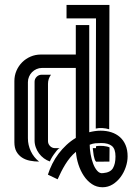

<svg xmlns="http://www.w3.org/2000/svg" viewBox="-20 -664 552 789"><path d="M401.4 105.5Q377 105.5 357.7 92.5Q338.4 79.6 324.5 58.6Q310.5 37.6 302.2 11.7Q293.9 -14.2 292 -40Q279.3 -29.8 268.3 -16.4Q257.3 -2.9 248.3 11.7Q239.3 26.4 231.4 42Q223.6 57.6 216.8 72.8L176.8 53.7Q184.1 30.8 195.1 8.8Q206.1 -13.2 220.7 -32.5Q235.4 -51.8 253.2 -68.4Q271 -85 291.5 -97.2V-384.8H152.3Q140.6 -384.8 130.1 -380.1Q119.6 -375.5 111.8 -367.7Q104 -359.9 99.4 -349.1Q94.7 -338.4 94.7 -326.7V-95.7Q94.7 -67.9 106.7 -42.5Q118.7 -17.1 140.6 0Q121.1 0 102.8 -3.7Q84.5 -7.3 70.3 -16.6Q56.2 -25.9 47.6 -41Q39.1 -56.2 39.1 -79.6V-331.1Q39.1 -353.5 47.6 -373.3Q56.2 -393.1 71 -408Q85.9 -422.9 105.7 -431.4Q125.5 -439.9 147.9 -439.9H291.5V-561H346.7V-120.6Q357.9 -123.5 369.6 -125.2Q381.3 -127 393.6 -127Q417.5 -127 437.7 -120.4Q458 -113.8 472.9 -100.6Q487.8 -87.4 496.1 -67.6Q504.4 -47.9 504.4 -21.5Q504.4 0 496.8 22.5Q489.3 44.9 475.6 63.5Q461.9 82 442.9 93.8Q423.8 105.5 401.4 105.5ZM428.7 -132.8Q416 -136.7 401.1 -137.7Q386.2 -138.7 373.5 -135.7L374.5 -588.4H253.4V-643.6H429.7ZM225.1 -55.2Q220.2 -53.7 213.6 -45.7Q207 -37.6 200.7 -28.6Q194.3 -19.5 189.9 -11.2Q185.5 -2.9 185.1 -0.5Q171.9 -4.9 160.4 -13.4Q148.9 -22 140.4 -33.4Q131.8 -44.9 127 -58.6Q122.1 -72.3 122.1 -86.9V-328.1Q122.1 -339.8 130.6 -348.4Q139.2 -356.9 150.9 -356.9H189.5Q177.2 -340.3 177.2 -319.3V-84Q177.2 -72.3 185.8 -63.7Q194.3 -55.2 206.1 -55.2ZM397 -76.2Q381.8 -76.2 371.6 -75.2Q361.3 -74.2 348.6 -69.3Q348.6 -51.8 352.3 -30.5Q356 -9.3 362.8 8.8Q369.6 26.9 379.9 38.3Q390.1 49.8 403.8 47.4Q433.6 44.9 444.1 27.1Q454.6 9.3 454.6 -21Q454.6 -52.2 439.7 -64.2Q424.8 -76.2 397 -76.2ZM375 0.5Q371.1 -2.9 368.9 -9.8Q366.7 -16.6 365.2 -24.4Q363.8 -32.2 363 -40.5Q362.3 -48.8 361.3 -55.2H374.5V-63Q380.9 -64.5 388.9 -64.7Q397 -64.9 405 -64.2Q413.1 -63.5 419.9 -61.8Q426.8 -60.1 430.2 -58.1L429.7 0Z"/></svg>

Font: Isar CAT
Style: Regular
Weight: 400
Designer: Digitized by Peter Wiegel
Foundry: CAT-Fonts, Peter Wiegel
Version: Version 1.000; ttfautohint (v1.3)